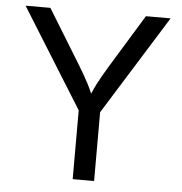

<svg xmlns="http://www.w3.org/2000/svg" viewBox="-52 -778 783 828"><g transform="rotate(5 339.5 -364.0)"><path d="M293 0V-297.9L25.4 -727.5H132.8L276.9 -492.7Q301.3 -453.1 320.1 -417.2Q338.9 -381.3 358.9 -326.7H321.8Q341.8 -382.3 360.8 -418.7Q379.9 -455.1 402.8 -492.7L546.4 -727.5H653.3L385.7 -297.9V0Z"/></g></svg>

Font: Adwaita Sans
Style: Regular
Weight: 400
Designer: Rasmus Andersson
Foundry: rsms
Version: Version 4.001;git-9221beed3